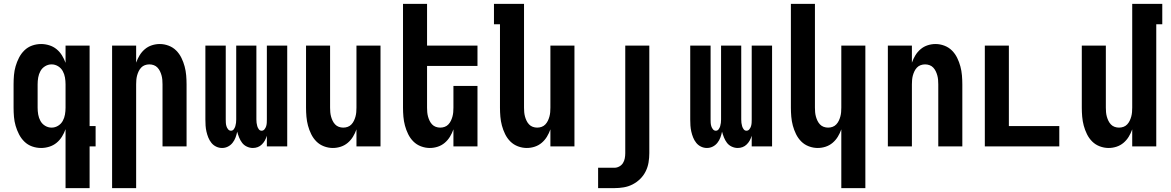

<svg xmlns="http://www.w3.org/2000/svg" viewBox="-20 -755 6040 990"><path d="M246 -97Q264 -97 279.5 -106.5Q295 -116 303.5 -131.5Q312 -147 315 -164.5Q318 -182 318 -200V-320Q318 -338 315 -355.5Q312 -373 303.5 -388.5Q295 -404 279.5 -413.5Q264 -423 246 -423Q228 -423 212.5 -413.5Q197 -404 188.5 -388.5Q180 -373 177 -355.5Q174 -338 174 -320V-200Q174 -182 177 -164.5Q180 -147 188.5 -131.5Q197 -116 212.5 -106.5Q228 -97 246 -97ZM318 215V-89Q311 -69 299.5 -50.5Q288 -32 271.5 -18.5Q255 -5 234 1.5Q213 8 192 8Q168 8 145.5 0Q123 -8 106 -24.5Q89 -41 78 -62.5Q67 -84 60.5 -106.5Q54 -129 52 -152.5Q50 -176 50 -200V-320Q50 -344 52 -367.5Q54 -391 60.5 -413.5Q67 -436 78 -457.5Q89 -479 106 -495.5Q123 -512 145.5 -520Q168 -528 192 -528Q213 -528 234 -521.5Q255 -515 271.5 -501.5Q288 -488 299.5 -469.5Q311 -451 318 -431V-520H442V-105H473V0H442V215Z M558 215V-520H682V-432Q689 -452 700 -470Q711 -488 727 -501.5Q743 -515 763 -521.5Q783 -528 804 -528Q827 -528 849.5 -519.5Q872 -511 888.5 -494.5Q905 -478 915.5 -456.5Q926 -435 932 -412.5Q938 -390 940 -366.5Q942 -343 942 -320V0H818V-320Q818 -332 817 -343.5Q816 -355 813 -366Q810 -377 805 -387.5Q800 -398 792 -406.5Q784 -415 773 -419Q762 -423 750 -423Q738 -423 727 -419Q716 -415 708 -406.5Q700 -398 695 -387.5Q690 -377 687 -366Q684 -355 683 -343.5Q682 -332 682 -320V215Z M1125 8Q1109 8 1094.5 1Q1080 -6 1070 -18.5Q1060 -31 1054 -46Q1048 -61 1044.5 -76.5Q1041 -92 1040 -107.5Q1039 -123 1039 -139V-520H1144V-139Q1144 -130 1144.5 -121.5Q1145 -113 1147.5 -104.5Q1150 -96 1156 -88.5Q1162 -81 1171 -81Q1180 -81 1185.5 -88.5Q1191 -96 1193.5 -104.5Q1196 -113 1197 -121.5Q1198 -130 1198 -139V-520H1302V-139Q1302 -130 1303 -121.5Q1304 -113 1306.5 -104.5Q1309 -96 1314.5 -88.5Q1320 -81 1329 -81Q1338 -81 1344 -88.5Q1350 -96 1352.5 -104.5Q1355 -113 1355.5 -121.5Q1356 -130 1356 -139V-520H1461V0H1356V-55Q1352 -42 1346 -31Q1340 -20 1330.5 -10.5Q1321 -1 1309 3.5Q1297 8 1284 8Q1268 8 1253 1Q1238 -6 1228.5 -18.5Q1219 -31 1213 -46Q1207 -61 1203 -76Q1200 -61 1194.5 -46Q1189 -31 1179 -18.5Q1169 -6 1155 1Q1141 8 1125 8Z M1696 8Q1673 8 1650.5 -0.5Q1628 -9 1611.5 -25.5Q1595 -42 1584.5 -63.5Q1574 -85 1568 -107.5Q1562 -130 1560 -153.5Q1558 -177 1558 -200V-520H1682V-200Q1682 -188 1683 -176.5Q1684 -165 1687 -154Q1690 -143 1695 -132.5Q1700 -122 1708 -113.5Q1716 -105 1727 -101Q1738 -97 1750 -97Q1762 -97 1773 -101Q1784 -105 1792 -113.5Q1800 -122 1805 -132.5Q1810 -143 1813 -154Q1816 -165 1817 -176.5Q1818 -188 1818 -200V-520H1942V0H1818V-88Q1811 -68 1800 -50Q1789 -32 1773 -18.5Q1757 -5 1737 1.5Q1717 8 1696 8Z M2196 8Q2173 8 2150.5 -0.5Q2128 -9 2111.5 -25.5Q2095 -42 2084.5 -63.5Q2074 -85 2068 -107.5Q2062 -130 2060 -153.5Q2058 -177 2058 -200V-735H2182V-520H2442V-415H2182V-200Q2182 -188 2183 -176.5Q2184 -165 2187 -154Q2190 -143 2195 -132.5Q2200 -122 2208 -113.5Q2216 -105 2227 -101Q2238 -97 2250 -97Q2262 -97 2273 -101Q2284 -105 2292 -113.5Q2300 -122 2305 -132.5Q2310 -143 2313 -154Q2316 -165 2317 -176.5Q2318 -188 2318 -200V-312H2442V0H2318V-88Q2311 -68 2300 -50Q2289 -32 2273 -18.5Q2257 -5 2237 1.5Q2217 8 2196 8Z M2696 8Q2673 8 2650.5 -0.5Q2628 -9 2611.5 -25.5Q2595 -42 2584.5 -63.5Q2574 -85 2568 -107.5Q2562 -130 2560 -153.5Q2558 -177 2558 -200V-630H2527V-735H2682V-200Q2682 -188 2683 -176.5Q2684 -165 2687 -154Q2690 -143 2695 -132.5Q2700 -122 2708 -113.5Q2716 -105 2727 -101Q2738 -97 2750 -97Q2762 -97 2773 -101Q2784 -105 2792 -113.5Q2800 -122 2805 -132.5Q2810 -143 2813 -154Q2816 -165 2817 -176.5Q2818 -188 2818 -200V-520H2942V0H2818V-88Q2811 -68 2800 -50Q2789 -32 2773 -18.5Q2757 -5 2737 1.5Q2717 8 2696 8Z M3064 215V110H3148Q3161 110 3173 103.5Q3185 97 3192 86Q3199 75 3201.5 61.5Q3204 48 3204 35V-520H3328V35Q3328 59 3324 83Q3320 107 3309 129Q3298 151 3280.5 168Q3263 185 3241.5 196Q3220 207 3196 211Q3172 215 3148 215Z M3625 8Q3609 8 3594.5 1Q3580 -6 3570 -18.5Q3560 -31 3554 -46Q3548 -61 3544.5 -76.5Q3541 -92 3540 -107.5Q3539 -123 3539 -139V-520H3644V-139Q3644 -130 3644.5 -121.5Q3645 -113 3647.5 -104.5Q3650 -96 3656 -88.5Q3662 -81 3671 -81Q3680 -81 3685.5 -88.5Q3691 -96 3693.5 -104.5Q3696 -113 3697 -121.5Q3698 -130 3698 -139V-520H3802V-139Q3802 -130 3803 -121.5Q3804 -113 3806.5 -104.5Q3809 -96 3814.5 -88.5Q3820 -81 3829 -81Q3838 -81 3844 -88.5Q3850 -96 3852.5 -104.5Q3855 -113 3855.5 -121.5Q3856 -130 3856 -139V-520H3961V0H3856V-55Q3852 -42 3846 -31Q3840 -20 3830.5 -10.5Q3821 -1 3809 3.5Q3797 8 3784 8Q3768 8 3753 1Q3738 -6 3728.5 -18.5Q3719 -31 3713 -46Q3707 -61 3703 -76Q3700 -61 3694.5 -46Q3689 -31 3679 -18.5Q3669 -6 3655 1Q3641 8 3625 8Z M4318 215V-88Q4311 -68 4300 -50Q4289 -32 4273 -18.5Q4257 -5 4237 1.5Q4217 8 4196 8Q4173 8 4150.5 -0.5Q4128 -9 4111.5 -25.5Q4095 -42 4084.5 -63.5Q4074 -85 4068 -107.5Q4062 -130 4060 -153.5Q4058 -177 4058 -200V-735H4182V-200Q4182 -188 4183 -176.5Q4184 -165 4187 -154Q4190 -143 4195 -132.5Q4200 -122 4208 -113.5Q4216 -105 4227 -101Q4238 -97 4250 -97Q4262 -97 4273 -101Q4284 -105 4292 -113.5Q4300 -122 4305 -132.5Q4310 -143 4313 -154Q4316 -165 4317 -176.5Q4318 -188 4318 -200V-520H4442V215Z M4558 0V-520H4682V-432Q4689 -452 4700 -470Q4711 -488 4727 -501.5Q4743 -515 4763 -521.5Q4783 -528 4804 -528Q4827 -528 4849.5 -519.5Q4872 -511 4888.5 -494.5Q4905 -478 4915.5 -456.5Q4926 -435 4932 -412.5Q4938 -390 4940 -366.5Q4942 -343 4942 -320V0H4818V-320Q4818 -332 4817 -343.5Q4816 -355 4813 -366Q4810 -377 4805 -387.5Q4800 -398 4792 -406.5Q4784 -415 4773 -419Q4762 -423 4750 -423Q4738 -423 4727 -419Q4716 -415 4708 -406.5Q4700 -398 4695 -387.5Q4690 -377 4687 -366Q4684 -355 4683 -343.5Q4682 -332 4682 -320V0Z M5058 0V-520H5182V-105H5442V0Z M5696 8Q5673 8 5650.5 -0.5Q5628 -9 5611.5 -25.5Q5595 -42 5584.5 -63.5Q5574 -85 5568 -107.5Q5562 -130 5560 -153.5Q5558 -177 5558 -200V-520H5682V-200Q5682 -188 5683 -176.5Q5684 -165 5687 -154Q5690 -143 5695 -132.5Q5700 -122 5708 -113.5Q5716 -105 5727 -101Q5738 -97 5750 -97Q5762 -97 5773 -101Q5784 -105 5792 -113.5Q5800 -122 5805 -132.5Q5810 -143 5813 -154Q5816 -165 5817 -176.5Q5818 -188 5818 -200V-735H5973V-630H5942V0H5818V-88Q5811 -68 5800 -50Q5789 -32 5773 -18.5Q5757 -5 5737 1.5Q5717 8 5696 8Z"/></svg>

Font: Iosevka Extrabold
Style: Regular
Weight: 800
Monospace: yes
Designer: Belleve Invis
Foundry: Belleve Invis
Version: Version 32.5.0; ttfautohint (v1.8.4)